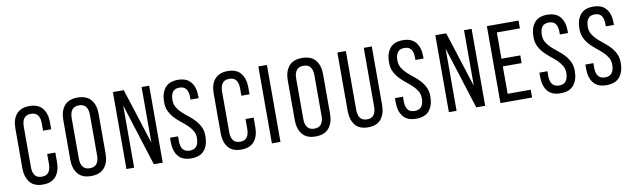

<svg xmlns="http://www.w3.org/2000/svg" viewBox="-43 -1209 5668 1720"><g transform="rotate(-10 2791.0 -349.5)"><path d="M242 -707Q323 -707 361.5 -659Q400 -611 400 -531V-468H326V-535Q326 -583 306.5 -609.5Q287 -636 244 -636Q202 -636 182 -609.5Q162 -583 162 -535V-165Q162 -117 182 -90.5Q202 -64 244 -64Q287 -64 306.5 -90.5Q326 -117 326 -165V-256H400V-169Q400 -89 361.5 -41Q323 7 242 7Q162 7 123.5 -41Q85 -89 85 -169V-531Q85 -571 94.5 -603.5Q104 -636 123.5 -659Q143 -682 172.5 -694.5Q202 -707 242 -707Z M521 -531Q521 -612 560.5 -659.5Q600 -707 681 -707Q762 -707 802 -659.5Q842 -612 842 -531V-169Q842 -89 802 -41Q762 7 681 7Q600 7 560.5 -41Q521 -89 521 -169ZM598 -165Q598 -117 618.5 -90.5Q639 -64 681 -64Q724 -64 744 -90.5Q764 -117 764 -165V-535Q764 -583 744 -609.5Q724 -636 681 -636Q639 -636 618.5 -609.5Q598 -583 598 -535Z M1072 0H1002V-700H1101L1263 -194V-700H1332V0H1251L1072 -566Z M1593 -707Q1673 -707 1711 -659.5Q1749 -612 1749 -532V-513H1675V-536Q1675 -584 1656 -610Q1637 -636 1595 -636Q1553 -636 1534 -610Q1515 -584 1515 -537Q1515 -498 1532.5 -469Q1550 -440 1576 -415.5Q1602 -391 1632.5 -367.5Q1663 -344 1689 -316Q1715 -288 1732.5 -252.5Q1750 -217 1750 -168Q1750 -88 1711.5 -40.5Q1673 7 1592 7Q1511 7 1473 -40.5Q1435 -88 1435 -168V-208H1508V-164Q1508 -116 1528 -90Q1548 -64 1590 -64Q1632 -64 1652 -90Q1672 -116 1672 -164Q1672 -203 1654.5 -231.5Q1637 -260 1611 -284.5Q1585 -309 1555 -332.5Q1525 -356 1499 -384Q1473 -412 1455.5 -447.5Q1438 -483 1438 -532Q1438 -613 1476 -660Q1514 -707 1593 -707Z M2046 -707Q2127 -707 2165.5 -659Q2204 -611 2204 -531V-468H2130V-535Q2130 -583 2110.5 -609.5Q2091 -636 2048 -636Q2006 -636 1986 -609.5Q1966 -583 1966 -535V-165Q1966 -117 1986 -90.5Q2006 -64 2048 -64Q2091 -64 2110.5 -90.5Q2130 -117 2130 -165V-256H2204V-169Q2204 -89 2165.5 -41Q2127 7 2046 7Q1966 7 1927.5 -41Q1889 -89 1889 -169V-531Q1889 -571 1898.5 -603.5Q1908 -636 1927.5 -659Q1947 -682 1976.5 -694.5Q2006 -707 2046 -707Z M2403 -700V0H2325V-700Z M2563 -531Q2563 -612 2602.5 -659.5Q2642 -707 2723 -707Q2804 -707 2844 -659.5Q2884 -612 2884 -531V-169Q2884 -89 2844 -41Q2804 7 2723 7Q2642 7 2602.5 -41Q2563 -89 2563 -169ZM2640 -165Q2640 -117 2660.5 -90.5Q2681 -64 2723 -64Q2766 -64 2786 -90.5Q2806 -117 2806 -165V-535Q2806 -583 2786 -609.5Q2766 -636 2723 -636Q2681 -636 2660.5 -609.5Q2640 -583 2640 -535Z M3121 -165Q3121 -117 3140.5 -90.5Q3160 -64 3203 -64Q3245 -64 3264.5 -90.5Q3284 -117 3284 -165V-700H3357V-169Q3357 -89 3319 -40.5Q3281 8 3200 8Q3120 8 3082 -40.5Q3044 -89 3044 -169V-700H3121Z M3639 -707Q3719 -707 3757 -659.5Q3795 -612 3795 -532V-513H3721V-536Q3721 -584 3702 -610Q3683 -636 3641 -636Q3599 -636 3580 -610Q3561 -584 3561 -537Q3561 -498 3578.5 -469Q3596 -440 3622 -415.5Q3648 -391 3678.5 -367.5Q3709 -344 3735 -316Q3761 -288 3778.5 -252.5Q3796 -217 3796 -168Q3796 -88 3757.5 -40.5Q3719 7 3638 7Q3557 7 3519 -40.5Q3481 -88 3481 -168V-208H3554V-164Q3554 -116 3574 -90Q3594 -64 3636 -64Q3678 -64 3698 -90Q3718 -116 3718 -164Q3718 -203 3700.5 -231.5Q3683 -260 3657 -284.5Q3631 -309 3601 -332.5Q3571 -356 3545 -384Q3519 -412 3501.5 -447.5Q3484 -483 3484 -532Q3484 -613 3522 -660Q3560 -707 3639 -707Z M4005 0H3935V-700H4034L4196 -194V-700H4265V0H4184L4005 -566Z M4653 -390V-320H4482V-71H4692V0H4404V-700H4692V-629H4482V-390Z M4953 -707Q5033 -707 5071 -659.5Q5109 -612 5109 -532V-513H5035V-536Q5035 -584 5016 -610Q4997 -636 4955 -636Q4913 -636 4894 -610Q4875 -584 4875 -537Q4875 -498 4892.5 -469Q4910 -440 4936 -415.5Q4962 -391 4992.5 -367.5Q5023 -344 5049 -316Q5075 -288 5092.5 -252.5Q5110 -217 5110 -168Q5110 -88 5071.5 -40.5Q5033 7 4952 7Q4871 7 4833 -40.5Q4795 -88 4795 -168V-208H4868V-164Q4868 -116 4888 -90Q4908 -64 4950 -64Q4992 -64 5012 -90Q5032 -116 5032 -164Q5032 -203 5014.5 -231.5Q4997 -260 4971 -284.5Q4945 -309 4915 -332.5Q4885 -356 4859 -384Q4833 -412 4815.5 -447.5Q4798 -483 4798 -532Q4798 -613 4836 -660Q4874 -707 4953 -707Z M5371 -707Q5451 -707 5489 -659.5Q5527 -612 5527 -532V-513H5453V-536Q5453 -584 5434 -610Q5415 -636 5373 -636Q5331 -636 5312 -610Q5293 -584 5293 -537Q5293 -498 5310.5 -469Q5328 -440 5354 -415.5Q5380 -391 5410.5 -367.5Q5441 -344 5467 -316Q5493 -288 5510.5 -252.5Q5528 -217 5528 -168Q5528 -88 5489.5 -40.5Q5451 7 5370 7Q5289 7 5251 -40.5Q5213 -88 5213 -168V-208H5286V-164Q5286 -116 5306 -90Q5326 -64 5368 -64Q5410 -64 5430 -90Q5450 -116 5450 -164Q5450 -203 5432.5 -231.5Q5415 -260 5389 -284.5Q5363 -309 5333 -332.5Q5303 -356 5277 -384Q5251 -412 5233.5 -447.5Q5216 -483 5216 -532Q5216 -613 5254 -660Q5292 -707 5371 -707Z"/></g></svg>

Font: Bebas Neue Regular
Style: Regular
Weight: 400
Designer: Ryoichi Tsunekawa & LGV (GE)
Foundry: Free Software Foundation, Inc.
Version: Version 1.003 August 13, 2016